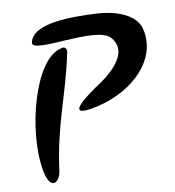

<svg xmlns="http://www.w3.org/2000/svg" viewBox="-80 -777 777 854"><g transform="rotate(-10 308.0 -350.0)"><path d="M368 -392C316 -358 174 -258 345 -297C512 -335 638 -460 605 -599C590 -665 505 -699 411 -704C305 -709 125 -713 107 -627C97 -573 397 -651 457 -587C516 -524 453 -448 368 -392ZM57 -58C76 43 122 4 128 -42C155 -253 213 -360 254 -557C258 -575 245 -585 231 -579C107 -555 24 -239 57 -58Z"/></g></svg>

Font: Carybe
Style: Regular
Weight: 400
Designer: Genilson Lima Santos
Foundry: Genilson Lima Santos
Version: Version 1.010;PS 001.010;hotconv 1.0.70;makeotf.lib2.5.58329